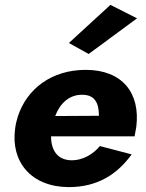

<svg xmlns="http://www.w3.org/2000/svg" viewBox="-20 -756 596 786"><path d="M541 -681 432 -736 262 -580 343 -535ZM519 -124 389 -158C361 -125 319 -98 268 -100C214 -103 189 -142 189 -198H531C534 -213 536 -227 538 -237C555 -375 481 -470 331 -470C192 -470 90 -393 53 -279C48 -263 44 -247 42 -230C23 -94 107 9 261 10C381 10 461 -44 519 -124ZM319 -368C371 -367 385 -330 385 -282L206 -281C225 -332 264 -370 319 -368Z"/></svg>

Font: Jost*
Style: Bold Italic
Weight: 700
Italic angle: -10°
Version: Version 3.7